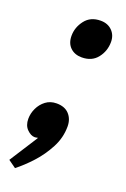

<svg xmlns="http://www.w3.org/2000/svg" viewBox="-120 -491 432 660"><g transform="rotate(20 95.5 -160.5)"><path d="M26 128 -2 108 64 5 63 3Q61 4 58.5 4.5Q56 5 53 5Q39 5 25 -9Q11 -23 11 -47Q11 -67 20 -86Q29 -105 45.5 -117.5Q62 -130 85 -130Q115 -130 131 -112.5Q147 -95 147 -68Q147 -27 127.5 10Q108 47 80.5 77Q53 107 26 128ZM111 -308Q85 -308 69 -323.5Q53 -339 53 -366Q53 -397 73 -423Q93 -449 130 -449Q156 -449 172 -433Q188 -417 188 -392Q188 -359 168 -333.5Q148 -308 111 -308Z"/></g></svg>

Font: Faustina Light SemiBold
Style: Italic
Weight: 600
Italic angle: -8°
Version: Version 1.200